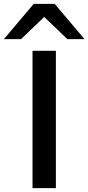

<svg xmlns="http://www.w3.org/2000/svg" viewBox="-55 -966 454 986"><path d="M112 0V-705H232V0ZM-35 -765 118 -946H226L379 -765H291L172 -879L53 -765Z"/></svg>

Font: Nunito Sans 10pt Expanded SemiBold
Style: Regular
Weight: 600
Width: 7
Designer: Vernon Adams
Foundry: Vernon Adams
Version: Version 3.101;gftools[0.9.27]